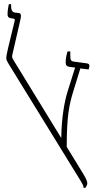

<svg xmlns="http://www.w3.org/2000/svg" viewBox="-20 -892 475 915"><path d="M378 3H387C391 -3 396 -11 396 -18C396 -31 386 -48 374 -68L298 -192C298 -336 309 -392 330 -459L363 -566L402 -561C404 -566 406 -571 406 -579C406 -585 402 -589 394 -590L335 -598C318 -600 315 -604 315 -629V-647H302C296 -628 293 -612 293 -595C293 -581 298 -575 313 -573L338 -570L303 -459C286 -405 273 -326 272 -234L44 -606C38 -617 36 -621 39 -632L77 -797C83 -821 79 -829 69 -830L51 -832C36 -834 33 -849 33 -861V-872H22C20 -864 16 -840 16 -825C16 -812 20 -808 29 -806L45 -803C51 -802 51 -798 50 -793C20 -670 10 -631 10 -615C10 -606 14 -600 22 -586L365 -29C372 -16 378 -9 378 3Z"/></svg>

Font: Noto Serif Hebrew Condensed Thin
Style: Regular
Weight: 100
Width: 3
Designer: Monotype Design Team
Foundry: Monotype Imaging Inc.
Version: Version 2.004